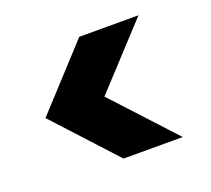

<svg xmlns="http://www.w3.org/2000/svg" viewBox="-85 -678 720 655"><g transform="rotate(-20 275.5 -350.0)"><path d="M475 -129H260L57 -350L260 -571H475L271 -350Z"/></g></svg>

Font: SVN-Poppins
Style: Bold
Weight: 700
Designer: Ninad Kale (Devanagari), Jonny Pinhorn (Latin)
Foundry: Indian Type Foundry
Version: Version 3.200;PS 1.000;hotconv 16.6.54;makeotf.lib2.5.65590